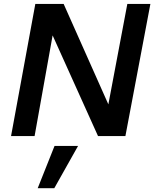

<svg xmlns="http://www.w3.org/2000/svg" viewBox="-20 -708 840 999"><path d="M37.5 0ZM37.5 0H160L253.8 -523.8L490 0H632.5L762.5 -687.5H642.5L543.8 -165L311.2 -687.5H163.8ZM176.2 271.2H262.5L386.2 51.2H263.8Z"/></svg>

Font: Cambay
Style: Bold Italic
Weight: 700
Italic angle: -11°
Designer: Pooja Saxena
Foundry: Pooja Saxena
Version: Version 1.006;PS 001.006;hotconv 1.0.70;makeotf.lib2.5.58329